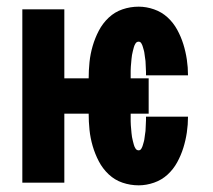

<svg xmlns="http://www.w3.org/2000/svg" viewBox="-20 -548 640 576"><path d="M396 8Q371 8 347.5 0Q324 -8 306 -25Q288 -42 276.5 -64Q265 -86 258 -110Q251 -134 248.5 -158.5Q246 -183 246 -207H173V0H47V-520H173V-313H246Q246 -337 248.5 -361.5Q251 -386 258 -410Q265 -434 276.5 -456Q288 -478 306 -495Q324 -512 347.5 -520Q371 -528 396 -528Q419 -528 442 -520Q465 -512 482.5 -496Q500 -480 511.5 -459Q523 -438 530 -415.5Q537 -393 540.5 -369.5Q544 -346 544 -322H418Q418 -327 418 -332.5Q418 -338 417.5 -343.5Q417 -349 417 -354.5Q417 -360 416.5 -365Q416 -370 415 -375.5Q414 -381 413.5 -386.5Q413 -392 411.5 -397Q410 -402 408.5 -407.5Q407 -413 404 -418Q401 -423 396 -423Q390 -423 386.5 -417.5Q383 -412 381.5 -406Q380 -400 378.5 -394.5Q377 -389 376 -383Q375 -377 374.5 -371Q374 -365 373.5 -359.5Q373 -354 372.5 -348Q372 -342 372 -336Q372 -330 372 -324Q372 -318 372 -313H426V-207H372Q372 -202 372 -196Q372 -190 372 -184Q372 -178 372.5 -172Q373 -166 373.5 -160.5Q374 -155 374.5 -149Q375 -143 376 -137Q377 -131 378.5 -125.5Q380 -120 381.5 -114Q383 -108 386.5 -102.5Q390 -97 396 -97Q401 -97 404 -102Q407 -107 408.5 -112.5Q410 -118 411.5 -123Q413 -128 413.5 -133.5Q414 -139 415 -144.5Q416 -150 416.5 -155Q417 -160 417 -165.5Q417 -171 417.5 -176.5Q418 -182 418 -187.5Q418 -193 418 -198H544Q544 -174 540.5 -150.5Q537 -127 530 -104.5Q523 -82 511.5 -61Q500 -40 482.5 -24Q465 -8 442 0Q419 8 396 8Z"/></svg>

Font: Iosevka Custom XBdEx
Style: Regular
Weight: 800
Width: 7
Monospace: yes
Designer: Belleve Invis
Foundry: Belleve Invis
Version: Version 11.2.4; ttfautohint (v1.8.4)